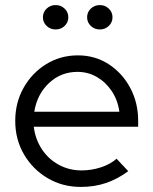

<svg xmlns="http://www.w3.org/2000/svg" viewBox="-20 -727 604 756"><path d="M298 9Q226 9 167.5 -25.5Q109 -60 74.5 -119Q40 -178 40 -251Q40 -323 73 -381.5Q106 -440 162 -474.5Q218 -509 287 -509Q354 -509 407.5 -474.5Q461 -440 492.5 -381.5Q524 -323 524 -251V-228H113Q119 -179 144.5 -140Q170 -101 211 -78.5Q252 -56 301 -56Q340 -56 377 -68Q414 -80 439 -102L485 -53Q443 -22 397.5 -6.5Q352 9 298 9ZM115 -287H450Q444 -332 420.5 -367.5Q397 -403 362 -423.5Q327 -444 285 -444Q220 -444 173 -400Q126 -356 115 -287ZM199 -611Q178 -611 163.5 -625Q149 -639 149 -659Q149 -679 163.5 -693Q178 -707 199 -707Q220 -707 234.5 -693Q249 -679 249 -659Q249 -639 234.5 -625Q220 -611 199 -611ZM373 -611Q352 -611 337.5 -625Q323 -639 323 -659Q323 -679 337.5 -693Q352 -707 373 -707Q394 -707 408.5 -693Q423 -679 423 -659Q423 -639 408.5 -625Q394 -611 373 -611Z"/></svg>

Font: Red Hat Display VF
Style: Regular
Weight: 300
Designer: Pentagram, MCKL
Foundry: Pentagram, MCKL
Version: Version 1.023